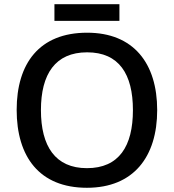

<svg xmlns="http://www.w3.org/2000/svg" viewBox="-20 -880 824 910"><path d="M546 -860H238V-781H546ZM725 -358C725 -580 613 -725 393 -725C166 -725 59 -579 59 -359C59 -138 166 10 392 10C613 10 725 -137 725 -358ZM174 -358C174 -529 242 -632 393 -632C544 -632 610 -529 610 -358C610 -187 544 -83 392 -83C242 -83 174 -187 174 -358Z"/></svg>

Font: Noto Sans Georgian Medium
Style: Regular
Weight: 500
Designer: Monotype Design Team, Akaki Razmadze
Foundry: Google LLC
Version: Version 2.005